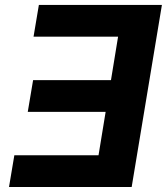

<svg xmlns="http://www.w3.org/2000/svg" viewBox="-20 -747 667 767"><path d="M626.8 -727.3H135.3L114 -600.5H451.7L423.3 -426.8H112.2L90.9 -300.1H402L373.6 -126.8H37.3L16 0H506Z"/></svg>

Font: Magic Ui Pro
Style: Bold Italic
Weight: 700
Italic angle: -9.39999°
Designer: Stefan Endress, Andreas Faust
Version: Version 1.000;FEAKit 1.0